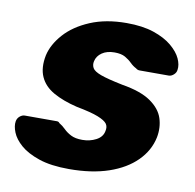

<svg xmlns="http://www.w3.org/2000/svg" viewBox="-66 -597 685 674"><g transform="rotate(10 276.5 -260.0)"><path d="M222 10Q157 10 114.5 -4.5Q72 -19 48 -40Q24 -61 15 -83.5Q6 -106 9 -123Q11 -134 19.5 -141Q28 -148 37 -148H151Q154 -148 156.5 -147Q159 -146 161 -143Q173 -136 183.5 -125.5Q194 -115 209.5 -107Q225 -99 250 -99Q277 -99 299 -110.5Q321 -122 325 -143Q329 -159 321.5 -169.5Q314 -180 289 -190Q264 -200 211 -210Q161 -222 126.5 -241.5Q92 -261 78 -292.5Q64 -324 73 -369Q82 -409 115 -446Q148 -483 203.5 -506.5Q259 -530 333 -530Q390 -530 430 -516.5Q470 -503 495 -482Q520 -461 530 -439Q540 -417 537 -399Q536 -389 527.5 -381.5Q519 -374 510 -374H406Q402 -374 398.5 -375.5Q395 -377 393 -379Q381 -385 371 -395Q361 -405 347 -413Q333 -421 309 -421Q282 -421 264.5 -409Q247 -397 243 -378Q240 -365 246 -354Q252 -343 276.5 -334Q301 -325 355 -314Q422 -303 457.5 -278.5Q493 -254 503.5 -221.5Q514 -189 507 -153Q497 -105 460 -68Q423 -31 363 -10.5Q303 10 222 10Z"/></g></svg>

Font: Rubik Light
Style: Bold Italic
Weight: 700
Italic angle: -12°
Version: Version 2.104